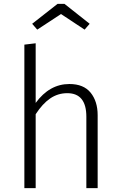

<svg xmlns="http://www.w3.org/2000/svg" viewBox="-20 -965 621 985"><path d="M481 0H423V-366Q423 -487 325 -487Q277 -487 237.5 -460Q198 -433 163 -379V0H105V-736L163 -743V-437Q234 -534 336 -534Q409 -534 445 -489.5Q481 -445 481 -374ZM414 -813 293 -893 171 -813 145 -843 275 -945H311L440 -843Z"/></svg>

Font: Trujillo Light
Style: Regular
Weight: 300
Designer: Fira Sans original fonts by bBox Type GmbH, Carrois Corporate GbR, & Edenspiekermann AG / Changes by Cristiano Sobral
Foundry: Fira Sans original fonts by bBox Type GmbH, Carrois Corporate GbR, & Edenspiekermann AG / Changes by Cristiano Sobral
Version: Version 4.301;July 28, 2020;FontCreator 13.0.0.2655 64-bit